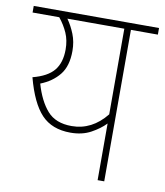

<svg xmlns="http://www.w3.org/2000/svg" viewBox="-73 -683 640 744"><g transform="rotate(10 246.5 -311.0)"><path d="M493 -622V-596H387V0H361V-223Q339 -200 305 -181.5Q271 -163 225 -163Q152 -163 110.5 -207Q69 -251 43 -349Q101 -364 126 -394.5Q151 -425 151 -477Q151 -513 138.5 -541.5Q126 -570 105 -596H0V-622ZM77 -330Q96 -264 129 -226.5Q162 -189 225 -189Q305 -189 361 -259V-596H137Q154 -572 166 -542Q178 -512 178 -476Q178 -416 150.5 -382Q123 -348 77 -330Z"/></g></svg>

Font: Noto Sans SemiCondensed Thin
Style: Regular
Weight: 100
Width: 4
Designer: Monotype Design Team
Foundry: Monotype Imaging Inc.
Version: Version 2.013; ttfautohint (v1.8.4.7-5d5b)